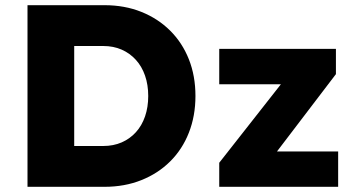

<svg xmlns="http://www.w3.org/2000/svg" viewBox="-20 -720 1376 740"><path d="M86 0V-700H382.7Q460.3 -700 524.5 -674.3Q588.7 -648.7 635.7 -602Q682.7 -555.3 708 -491.3Q733.3 -427.3 733.3 -350Q733.3 -273.3 708 -208.8Q682.7 -144.3 635.8 -97.8Q589 -51.3 524.7 -25.7Q460.3 0 382.7 0ZM266 -119.7 240.3 -157.3H377.7Q417.3 -157.3 449.2 -171.3Q481 -185.3 503.8 -210.5Q526.7 -235.7 539 -271.3Q551.3 -307 551.3 -350Q551.3 -393 539 -428.5Q526.7 -464 503.7 -489.3Q480.7 -514.7 449 -528.7Q417.3 -542.7 377.7 -542.7H237.3L266 -578.3ZM825 0V-92.7L1109.3 -454.7V-395.3H825V-531.7H1274.7V-434.3L1007.7 -84L1003.7 -136.3H1283.3V0Z"/></svg>

Font: Lexend Medium
Style: Regular
Weight: 500
Designer: Bonnie Shaver-Troup, Thomas Jockin
Foundry: Lexend
Version: Version 1.005